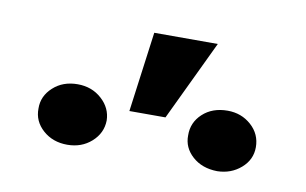

<svg xmlns="http://www.w3.org/2000/svg" viewBox="-41 -930 628 394"><g transform="rotate(10 272.5 -732.5)"><path d="M230.5 -694.3 252.9 -861.3H385.3L305.7 -694.3ZM45.9 -667Q45.4 -692.9 65.7 -711.4Q85.9 -730 116.7 -730Q146.5 -730 167 -711.4Q187.5 -692.9 188 -667Q187.5 -640.6 167 -622.3Q146.5 -604 116.7 -604Q86.4 -604 65.9 -622.3Q45.4 -640.6 45.9 -667ZM357.9 -666Q357.4 -692.9 377.4 -711.4Q397.5 -730 429.2 -730Q458 -730 478.5 -711.7Q499 -693.4 499 -666Q499 -640.1 478.5 -622.3Q458 -604.5 429.2 -604Q397.5 -604.5 377.4 -622.6Q357.4 -640.6 357.9 -666Z"/></g></svg>

Font: Inter Tight
Style: Bold
Weight: 700
Designer: Rasmus Andersson
Foundry: rsms
Version: Version 3.004; ttfautohint (v1.8.4.7-5d5b)